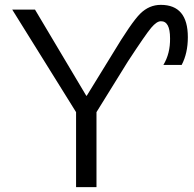

<svg xmlns="http://www.w3.org/2000/svg" viewBox="-20 -770 798 790"><path d="M336.9 -376 441.4 -545.9Q520.5 -677.7 557.1 -713.9Q593.8 -750 641.6 -750Q752.9 -750 752.9 -617.2Q752.9 -550.8 727.5 -502.9H652.3Q680.7 -549.8 679.7 -612.3Q679.7 -683.6 641.6 -682.6Q625 -682.6 602.5 -656.2Q580.1 -629.9 505.9 -516.6L377 -308.6V0H293V-308.6L30.3 -730.5H124L335 -376Z"/></svg>

Font: Gen Shin Gothic Normal
Style: Regular
Weight: 300
Designer: [Source Han Sans]
Ryoko NISHIZUKA  (kana & ideographs); Paul D. Hunt (Latin, Greek & Cyrillic); Wenlong ZHANG  (bopomofo
Version: Version 1.002.20150607